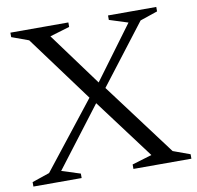

<svg xmlns="http://www.w3.org/2000/svg" viewBox="-76 -749 848 827"><g transform="rotate(-10 348.0 -335.0)"><path d="M347 -325 134 -45.5 215.5 -19.5V0H4.5V-19.5L81 -45.5L322.5 -352.5L342 -369.5L530.5 -624.5L449 -650.5V-670H660V-650.5L583.5 -624.5L365 -340ZM528.5 -45.5 328 -313.5 315.5 -326 96 -623.5 22 -650.5V-670H275.5V-650.5L189 -624.5L366 -383.5L379 -370.5L621.5 -46.5L695.5 -19.5V0H442V-19.5Z"/></g></svg>

Font: Newsreader 16pt
Style: Regular
Weight: 400
Designer: Hugues Gentile
Foundry: Production Type
Version: Version 1.003